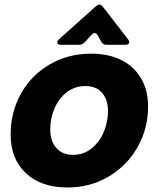

<svg xmlns="http://www.w3.org/2000/svg" viewBox="-20 -816 700 848"><path d="M27 -222Q27 -321 73 -403Q119 -485 200.5 -532Q282 -579 382 -579Q460 -579 516.5 -550.5Q573 -522 603.5 -469Q634 -416 634 -346Q634 -248 587.5 -166Q541 -84 459.5 -36Q378 12 278 12Q162 12 94.5 -51Q27 -114 27 -222ZM457 -325Q457 -376 431 -406Q405 -436 357 -436Q311 -436 275.5 -409Q240 -382 221 -338Q202 -294 202 -245Q202 -192 229 -162Q256 -132 303 -132Q349 -132 384 -160Q419 -188 438 -232.5Q457 -277 457 -325ZM250 -618Q233 -618 233 -629Q233 -635 241 -643L402 -787Q413 -796 420 -796Q427 -796 436 -784L546 -642Q551 -635 551 -630Q551 -625 546.5 -621.5Q542 -618 534 -618H450Q434 -618 427 -632L412 -659Q406 -670 398 -670Q391 -670 385 -663L354 -629Q343 -618 329 -618Z"/></svg>

Font: Open Sauce Two Black Italic
Style: Regular
Weight: 900
Italic angle: -10°
Designer: Alfredo Marco Pradil
Foundry: Creative Sauce Fz LLC
Version: Version 1.477